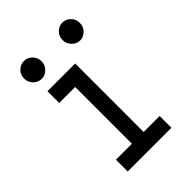

<svg xmlns="http://www.w3.org/2000/svg" viewBox="-198 -757 846 846"><g transform="rotate(-45 225.0 -333.5)"><path d="M110.4 -556.2Q87.9 -556.2 71.8 -572.5Q55.7 -588.9 55.7 -612.3Q55.7 -636.2 72 -651.9Q88.4 -667.5 109.4 -667.5Q132.3 -667.5 148.2 -651.1Q164.1 -634.8 164.1 -612.3Q164.1 -589.8 148.2 -573Q132.3 -556.2 110.4 -556.2ZM349.6 -556.2Q327.6 -556.2 311.5 -572.8Q295.4 -589.4 295.4 -612.3Q295.4 -635.7 311.5 -651.6Q327.6 -667.5 349.6 -667.5Q370.1 -667.5 386.5 -651.9Q402.8 -636.2 402.8 -612.3Q402.8 -588.4 386.7 -572.3Q370.6 -556.2 349.6 -556.2ZM88.9 -500H261.7V-73.2H361.3V0H88.9V-73.2H188.5V-426.8H88.9Z"/></g></svg>

Font: Anka/Coder Narrow
Style: Regular
Weight: 400
Width: 3
Monospace: yes
Version: Version 001.100